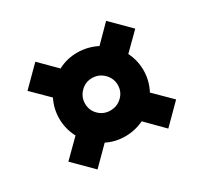

<svg xmlns="http://www.w3.org/2000/svg" viewBox="-140 -826 1062 1017"><g transform="rotate(-30 391.5 -317.5)"><path d="M628 -202 730 -101 617 12 514 -92Q460 -66 400 -66Q340 -66 288 -92L184 12L71 -101L173 -202Q143 -259 143 -322Q143 -382 170 -436L71 -534L184 -647L282 -549Q335 -578 400 -578Q462 -578 520 -549L617 -647L730 -534L631 -436Q658 -382 658 -322Q658 -259 628 -202ZM501 -322Q501 -363 471.5 -392.5Q442 -422 400 -422Q359 -422 330 -392.5Q301 -363 301 -322Q301 -281 330 -252.5Q359 -224 400 -224Q442 -224 471.5 -252.5Q501 -281 501 -322Z"/></g></svg>

Font: TypoPRO Montserrat Alternates
Style: Italic
Weight: 800
Italic angle: -11.3°
Designer: Julieta Ulanovsky
Foundry: Julieta Ulanovsky
Version: Version 6.001